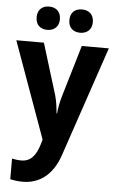

<svg xmlns="http://www.w3.org/2000/svg" viewBox="-64 -793 650 1075"><g transform="rotate(5 261.0 -255.0)"><path d="M103 -684C103 -641 131 -619 168 -619C205 -619 234 -641 234 -684C234 -729 205 -750 168 -750C131 -750 103 -729 103 -684ZM287 -684C287 -641 315 -619 353 -619C390 -619 419 -641 419 -684C419 -729 390 -750 353 -750C315 -750 287 -729 287 -684ZM1 -546 196 -5 188 23C169 86 140 122 87 122C67 122 48 119 35 116V232C53 236 76 240 106 240C195 240 273 189 312 71L521 -546H369L283 -256C273 -221 267 -192 264 -158H261C258 -193 254 -224 245 -257L156 -546Z"/></g></svg>

Font: Noto Sans Sinhala UI SemiCondensed
Style: Bold
Weight: 700
Width: 4
Designer: Jelle Bosma - Monotype Design Team
Foundry: Monotype Imaging Inc.
Version: Version 2.006